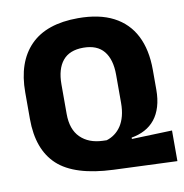

<svg xmlns="http://www.w3.org/2000/svg" viewBox="-77 -726 790 826"><g transform="rotate(-10 317.5 -313.0)"><path d="M632 26.9 354.8 15.8Q186.5 8.8 112.5 -59.5Q38.6 -127.8 38.6 -262V-377.8Q38.6 -509.7 108.7 -581.4Q178.8 -653 317.4 -653Q409.6 -653 471.5 -621Q533.4 -588.9 564.7 -527.6Q596 -466.3 596 -378.5V-292Q596 -250 586.2 -217.8Q576.5 -185.6 558.3 -162.9Q540.1 -140.2 514.1 -126.3Q488.1 -112.4 455.7 -106.9V-100.9L632 -106.9ZM331.5 -114.9 348.1 -114.4Q367.3 -120.2 383.4 -132.1Q399.6 -144 411.6 -162Q423.6 -180.1 430.2 -205.2Q436.8 -230.3 436.8 -262.6V-384.6Q436.8 -451.9 407.3 -487.9Q377.8 -523.9 317.4 -523.9Q257.1 -523.9 227.6 -487.9Q198 -451.9 198 -384.6V-255.6Q198 -188.1 233.9 -152.6Q269.8 -117 331.5 -114.9Z"/></g></svg>

Font: Anek Tamil Medium
Style: Regular
Weight: 500
Designer: Aadarsh Rajan (Tamil), Yesha Goshar (Latin)
Foundry: Ek Type
Version: Version 1.003